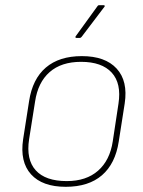

<svg xmlns="http://www.w3.org/2000/svg" viewBox="-20 -707 552 739"><path d="M233 12Q143 12 99.5 -36Q56 -84 69 -171L92 -318Q105 -403 156.5 -447Q208 -491 295 -491Q385 -491 429 -443Q473 -395 460 -309L437 -162Q424 -77 372.5 -32.5Q321 12 233 12ZM237 -10Q312 -10 357.5 -50Q403 -90 414 -163L436 -308Q448 -386 410 -427.5Q372 -469 292 -469Q216 -469 171 -429.5Q126 -390 115 -316L92 -171Q80 -93 117.5 -51.5Q155 -10 237 -10ZM274 -561Q271 -561 270.5 -563Q270 -565 271 -567L355 -683Q357 -687 361 -687H379Q382 -687 383 -685Q384 -683 382 -681L294 -565Q291 -561 287 -561Z"/></svg>

Font: Sofia Sans Thin
Style: Italic
Weight: 250
Italic angle: -9°
Version: Version 4.100-B